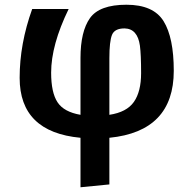

<svg xmlns="http://www.w3.org/2000/svg" viewBox="-20 -569 814 811"><path d="M63 -240Q63 -384 116 -531H270Q196 -379 196 -262Q196 -178 223 -137Q250 -96 320 -84V-324Q320 -436 360 -492.5Q400 -549 514 -549Q628 -549 671 -479.5Q714 -410 714 -270Q714 -14 442 13V210L320 222V13Q63 -11 63 -240ZM442 -84Q515 -95 545.5 -138.5Q576 -182 576 -260Q576 -338 571 -376Q561 -448 506 -449Q464 -449 453 -421.5Q442 -394 442 -323Z"/></svg>

Font: Fix15 Mono
Style: Bold
Weight: 700
Designer: Carrois Corporate & Edenspiekermann AG
Foundry: Carrois Corporate GbR & Edenspiekermann AG
Version: Version 3.206